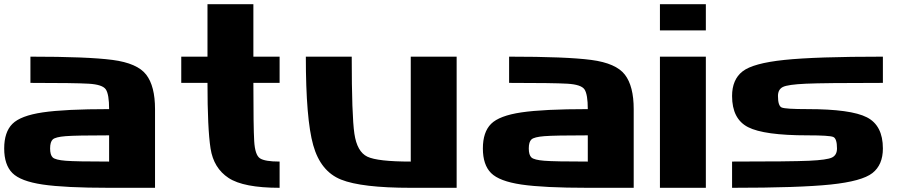

<svg xmlns="http://www.w3.org/2000/svg" viewBox="-20 -895 4352 915"><path d="M500 -125V-250Q341.8 -250 293 -246.1Q244.1 -242.2 231.4 -230.5Q218.8 -218.8 218.8 -187.5Q218.8 -156.2 231.4 -144.5Q244.1 -132.8 293 -128.9Q341.8 -125 500 -125ZM718.8 -375V0H500Q289.1 0 183.6 -15.6Q78.1 -31.2 39.1 -70.3Q0 -109.4 0 -187.5Q0 -265.6 39.1 -304.7Q78.1 -343.8 183.6 -359.4Q289.1 -375 500 -375Q500 -445.3 484.4 -468.8Q468.8 -492.2 402.3 -496.1Q335.9 -500 125 -500V-625Q398.4 -625 516.6 -609.4Q634.8 -593.8 676.8 -539.1Q718.8 -484.4 718.8 -375Z M968.8 -500H843.8V-625H968.8V-875H1187.5V-625H1312.5V-500H1187.5Q1187.5 -289.1 1191.4 -222.7Q1195.3 -156.2 1218.8 -140.6Q1242.2 -125 1312.5 -125V0Q1140.6 0 1069.3 -46.9Q998 -93.8 983.4 -187.5Q968.8 -281.2 968.8 -500Z M1937.5 -625H2156.2V0H1937.5Q1703.1 0 1605.5 -39.1Q1507.8 -78.1 1472.7 -203.1Q1437.5 -328.1 1437.5 -625H1656.2Q1656.2 -343.8 1668.9 -257.8Q1681.6 -171.9 1730.5 -148.4Q1779.3 -125 1937.5 -125Z M2781.2 -125V-250Q2623 -250 2574.2 -246.1Q2525.4 -242.2 2512.7 -230.5Q2500 -218.8 2500 -187.5Q2500 -156.2 2512.7 -144.5Q2525.4 -132.8 2574.2 -128.9Q2623 -125 2781.2 -125ZM3000 -375V0H2781.2Q2570.3 0 2464.8 -15.6Q2359.4 -31.2 2320.3 -70.3Q2281.2 -109.4 2281.2 -187.5Q2281.2 -265.6 2320.3 -304.7Q2359.4 -343.8 2464.8 -359.4Q2570.3 -375 2781.2 -375Q2781.2 -445.3 2765.6 -468.8Q2750 -492.2 2683.6 -496.1Q2617.2 -500 2406.2 -500V-625Q2679.7 -625 2797.9 -609.4Q2916 -593.8 2958 -539.1Q3000 -484.4 3000 -375Z M3343.8 -875V-750H3125V-875ZM3343.8 0H3125V-625H3343.8Z M3468.8 -125Q3750 -125 3835.9 -128.9Q3921.9 -132.8 3945.3 -144.5Q3968.8 -156.2 3968.8 -187.5Q3968.8 -234.4 3951.2 -242.2Q3933.6 -250 3828.1 -250Q3621.1 -250 3544.9 -289.1Q3468.8 -328.1 3468.8 -437.5Q3468.8 -515.6 3518.6 -554.7Q3568.4 -593.8 3717.8 -609.4Q3867.2 -625 4187.5 -625V-500Q3906.2 -500 3820.3 -496.1Q3734.4 -492.2 3710.9 -480.5Q3687.5 -468.8 3687.5 -437.5Q3687.5 -390.6 3705.1 -382.8Q3722.7 -375 3828.1 -375Q4035.2 -375 4111.3 -335.9Q4187.5 -296.9 4187.5 -187.5Q4187.5 -109.4 4137.7 -70.3Q4087.9 -31.2 3938.5 -15.6Q3789.1 0 3468.8 0Z"/></svg>

Font: CraftyPE
Style: Regular
Weight: 400
Designer: Erek Butcher
Foundry: Haunted Coop
Version: Version 0.018;April 4, 2024;FontCreator 15.0.0.2962 64-bit